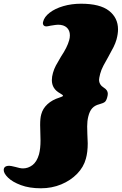

<svg xmlns="http://www.w3.org/2000/svg" viewBox="-128 -831 655 1033"><path d="M406 -270Q382 -264 368 -248.5Q354 -233 347 -204Q341 -180 341 -151L342 -109Q344 -77 344 -60Q344 -12 334 23Q322 68 287 104Q252 140 201.5 161Q151 182 92 182Q30 182 -15.5 165Q-61 148 -84.5 125Q-108 102 -108 84Q-108 61 -78 61Q-70 61 -46 67Q-20 75 -4 75Q23 75 46.5 57.5Q70 40 82 -1Q90 -32 90 -75L89 -118Q88 -132 88 -158Q88 -196 94 -216Q102 -247 127.5 -270.5Q153 -294 192 -306Q211 -312 211 -316Q211 -320 195 -329Q151 -353 151 -400Q151 -418 157 -439Q163 -460 172.5 -478Q182 -496 200 -526Q234 -577 244 -614Q248 -627 248 -641Q248 -667 231.5 -682.5Q215 -698 184 -698Q175 -698 145 -693Q127 -689 122 -689Q110 -689 105.5 -696.5Q101 -704 104 -714Q110 -740 139 -762.5Q168 -785 212.5 -798Q257 -811 308 -811Q410 -811 458.5 -773Q507 -735 507 -673Q507 -649 499 -619Q493 -598 483 -578Q473 -558 454 -524Q441 -502 428.5 -478Q416 -454 411 -434Q405 -410 405 -402Q405 -375 431 -359Q452 -346 452 -327Q452 -319 449 -308Q444 -289 436 -282.5Q428 -276 406 -270Z"/></svg>

Font: Shrikhand
Style: Regular
Weight: 400
Italic angle: -14°
Designer: Jonny Pinhorn
Foundry: Jonny Pinhorn
Version: Version 1.001;PS 1.001;hotconv 1.0.88;makeotf.lib2.5.647800